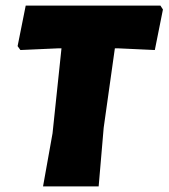

<svg xmlns="http://www.w3.org/2000/svg" viewBox="-20 -667 603 687"><path d="M554 -647 563 -633 534 -488 404 -494H391L351 -210L333 0H134L168 -190L200 -494H187L53 -488L43 -502L72 -647Z"/></svg>

Font: Alegreya Sans SC Black
Style: Italic
Weight: 900
Italic angle: -7°
Designer: Juan Pablo del Peral
Foundry: Huerta Tipografica
Version: Version 2.007